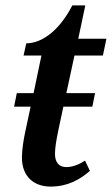

<svg xmlns="http://www.w3.org/2000/svg" viewBox="-20 -679 413 709"><path d="M167 10C229 10 274 -15 312 -48L294 -86C275 -73 249 -62 225 -62C199 -62 183 -78 183 -111C183 -132 188 -162 195 -196L214 -285H321L331 -335H225L255 -474H360L373 -536H269L295 -659H247C194 -556 127 -519 77 -519L67 -474H133L104 -335H42L32 -285H93L73 -191C67 -164 61 -125 61 -97C61 -28 104 10 167 10Z"/></svg>

Font: Noto Serif Condensed SemiBold
Style: Italic
Weight: 600
Width: 3
Italic angle: -12°
Designer: Monotype Design Team
Foundry: Monotype Imaging Inc.
Version: Version 2.014